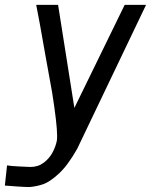

<svg xmlns="http://www.w3.org/2000/svg" viewBox="-25 -570 645 790"><path d="M100 117Q132 117 155.5 99Q179 81 192 55.8Q205 30.5 209 8Q210 3.5 210 -11Q210 -60 189.5 -189.5Q183 -223.5 162.5 -338.5Q135 -496.5 124 -550H214L281 -126L488 -550H576L292.5 42.5Q254 110.5 217 144.5Q180 178.5 153 187.8Q126 197 97.5 199.5Q86.5 200 48.5 197.5Q10.5 195 -5 193.5L4 110.5Q17.5 113 51.5 114.8Q85.5 116.5 100 117Z"/></svg>

Font: JuliaMono
Style: Italic
Weight: 400
Italic angle: -9°
Monospace: yes
Designer: cormullion
Foundry: corm
Version: Version 0.057; ttfautohint (v1.8.4)